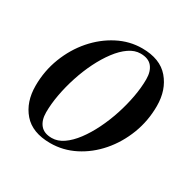

<svg xmlns="http://www.w3.org/2000/svg" viewBox="-114 -590 726 719"><g transform="rotate(30 249.0 -230.0)"><path d="M185 10Q107.5 10 69 -34.5Q30.5 -79 30.5 -149Q30.5 -213.5 53 -271.5Q75.5 -329.5 114.2 -374Q153 -418.5 202.8 -444.2Q252.5 -470 307 -470Q384.5 -470 423.2 -424.8Q462 -379.5 462 -310Q462 -245.5 439.8 -187.8Q417.5 -130 379 -85.5Q340.5 -41 290.5 -15.5Q240.5 10 185 10ZM180.5 -9.5Q206 -9.5 230.2 -26.2Q254.5 -43 276.5 -72.2Q298.5 -101.5 317 -139Q335.5 -176.5 349 -217.8Q362.5 -259 370 -300Q377.5 -341 377.5 -377Q377.5 -411 361.5 -430.5Q345.5 -450 311.5 -450Q286 -450 261.8 -433.2Q237.5 -416.5 215.5 -387.2Q193.5 -358 175 -320.8Q156.5 -283.5 143 -242Q129.5 -200.5 122 -159.5Q114.5 -118.5 114.5 -82.5Q114.5 -48.5 130.8 -29Q147 -9.5 180.5 -9.5Z"/></g></svg>

Font: Bodoni Moda 11pt Medium
Style: Italic
Weight: 500
Italic angle: -13°
Designer: Owen Earl
Foundry: indestructible type
Version: Version 2.004